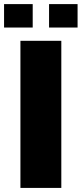

<svg xmlns="http://www.w3.org/2000/svg" viewBox="-80 -920 400 940"><path d="M-60.1 -785.2V-899.9H80.1V-785.2ZM160.2 -785.2V-899.9H299.8V-785.2ZM20 -720.2H220.2V0H20Z"/></svg>

Font: Mikodacs
Style: Regular
Weight: 400
Designer: gluk (gluksza@wp.pl)
Foundry: gluk (gluksza@wp.pl)
Version: Version 0.28